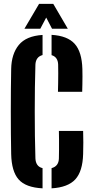

<svg xmlns="http://www.w3.org/2000/svg" viewBox="-20 -994 495 1022"><path d="M206.5 8.5Q117 4 79.2 -38.8Q41.5 -81.5 39.5 -174Q38.5 -223 38 -281Q37.5 -339 37.5 -400Q37.5 -461 38 -519.2Q38.5 -577.5 39.5 -627Q41 -707 80.2 -754.8Q119.5 -802.5 206.5 -808V-701Q188 -696 178.8 -683.2Q169.5 -670.5 168.5 -650Q166.5 -592 165.8 -528.5Q165 -465 165 -400Q165 -335 165.8 -271.8Q166.5 -208.5 168.5 -150.5Q169.5 -129.5 178.8 -116.5Q188 -103.5 206.5 -99ZM254.5 8.5V-99Q273.5 -104 283.2 -117Q293 -130 293.5 -150.5Q294 -171 294.2 -197.5Q294.5 -224 294.2 -250.5Q294 -277 293.5 -297H422.5Q423.5 -268.5 423.5 -235.8Q423.5 -203 422.5 -174Q420 -82 380.8 -39.2Q341.5 3.5 254.5 8.5ZM288.5 -505.5Q289 -526 289.5 -551.8Q290 -577.5 290 -603.5Q290 -629.5 289.5 -650Q289 -670 280.2 -682.8Q271.5 -695.5 254.5 -700.5V-808.5Q339 -803.5 377.5 -760.8Q416 -718 418.5 -626.5Q419 -609 419 -587.5Q419 -566 418.5 -544.2Q418 -522.5 417.5 -505.5ZM110 -841 188 -973.5H263.5L341 -841H257L226 -900.5L194.5 -841Z"/></svg>

Font: Big Shoulders Stencil Display Thin ExtraBold
Style: Regular
Weight: 800
Version: Version 2.001